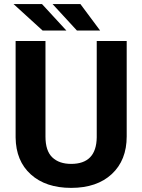

<svg xmlns="http://www.w3.org/2000/svg" viewBox="-20 -912 698 942"><path d="M46.4 0ZM601.6 -710.9V-242.7Q601.6 -126 528.6 -58.1Q455.6 9.8 329.1 9.8Q204.6 9.8 131.3 -56.2Q58.1 -122.1 56.6 -237.3V-710.9H203.1V-241.7Q203.1 -171.9 236.6 -139.9Q270 -107.9 329.1 -107.9Q452.6 -107.9 454.6 -237.8V-710.9ZM305.7 -762.2H189L46.4 -892.1H186ZM471.2 -762.2H357.4L237.8 -892.1H374.5Z"/></svg>

Font: Roboto
Style: Bold
Weight: 700
Designer: Google
Version: Version 2.134; 2016; ttfautohint (v1.6)